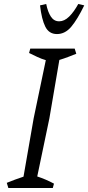

<svg xmlns="http://www.w3.org/2000/svg" viewBox="-20 -944 443 964"><path d="M22 0 14 -26Q34 -34 55 -42Q76 -50 98 -57L149 -350L210 -642Q189 -648 167.5 -658Q146 -668 126 -678L132 -700H355L363 -674Q343 -666 322 -658Q301 -650 278 -643L228 -350L167 -58Q210 -44 251 -22L245 0ZM266 -773Q226 -773 207.5 -810Q189 -847 181 -917L212 -924Q220 -884 235.5 -860.5Q251 -837 277 -837Q303 -837 327 -860.5Q351 -884 373 -924L403 -917Q369 -847 338 -810Q307 -773 266 -773Z"/></svg>

Font: Mate
Style: Italic
Weight: 400
Italic angle: -10.8°
Designer: Eduardo Rodriguez Tunni
Foundry: Eduardo Rodriguez Tunni
Version: Version 1.003; ttfautohint (v1.8.4.7-5d5b);gftools[0.9.24]